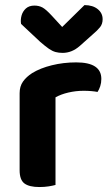

<svg xmlns="http://www.w3.org/2000/svg" viewBox="-20 -743 443 770"><path d="M202.6 -352.6V-225.8H58.7V-369.3Q58.7 -396.6 72.1 -415.7Q85.6 -434.9 109.2 -450Q141.6 -469.9 188 -481.3Q234.4 -492.8 285.8 -492.8Q386.4 -492.8 386.4 -426.5Q386.4 -410.8 382 -397.3Q377.6 -383.9 371.2 -374.3Q361.2 -376.3 346.6 -377.6Q332 -378.9 315.3 -378.9Q284.2 -378.9 254.2 -371.9Q224.2 -364.9 202.6 -352.6ZM58.7 -264 202.6 -260.5V-1.3Q193.3 1.4 175.9 4.3Q158.4 7.1 137.9 7.1Q97 7.1 77.8 -7.4Q58.7 -21.9 58.7 -60.1ZM187.5 -680.3 229.4 -634.8 318.8 -722.6Q352.3 -722.3 371.9 -706.4Q391.6 -690.5 391.6 -665.9Q391.6 -647.1 381.4 -634.2Q371.2 -621.3 350.3 -603.6L300.1 -558.8Q283.7 -544.5 266.6 -537.7Q249.5 -530.9 231.2 -530.9Q215.8 -530.9 203.1 -534.3Q190.3 -537.7 176.4 -547.2Q162.5 -556.8 141.7 -574.7L64.5 -647.1Q61.7 -663.5 66.4 -680.5Q71.1 -697.5 83.9 -709.1Q96.8 -720.6 118.1 -720.6Q136.1 -720.6 150.3 -713Q164.5 -705.3 187.5 -680.3Z"/></svg>

Font: Baloo Bhaina 2
Style: Regular
Weight: 400
Designer: Yesha Goshar, Manish Minz, Shuchita Grover and Ek Type
Foundry: Ek Type
Version: Version 1.700